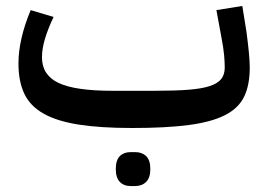

<svg xmlns="http://www.w3.org/2000/svg" viewBox="-20 -418 898 645"><path d="M424 12Q317 12 244 0.5Q171 -11 126 -36.5Q81 -62 61.5 -103.5Q42 -145 42 -205Q42 -285 83 -384L160 -361Q141 -321 131 -287.5Q121 -254 121 -225Q121 -166 176.5 -139.5Q232 -113 358 -113H498Q567 -113 612.5 -116.5Q658 -120 685 -129Q712 -138 723.5 -153Q735 -168 735 -191Q735 -207 733 -231.5Q731 -256 723 -297L707 -384L794 -398L808 -311Q813 -273 816 -242.5Q819 -212 819 -191Q819 -132 800 -93Q781 -54 735.5 -31Q690 -8 614 2Q538 12 424 12ZM419 207Q396 207 382.5 193Q369 179 369 150Q369 120 382.5 106.5Q396 93 419 93H434Q457 93 471 106.5Q485 120 485 150Q485 179 471 193Q457 207 434 207Z"/></svg>

Font: IBM Plex Sans Arabic Medm
Style: Regular
Weight: 500
Designer: Mike Abbink, Paul van der Laan, Pieter van Rosmalen, Wael Morcos, Khajak Apelian
Foundry: Bold Monday
Version: Version 1.005